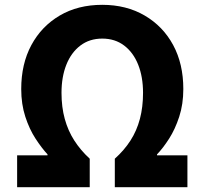

<svg xmlns="http://www.w3.org/2000/svg" viewBox="-20 -776 848 796"><path d="M51 0V-132H177V-136Q153 -162 127.5 -201Q102 -240 85 -292Q68 -344 68 -407Q68 -511 110 -589Q152 -667 227.5 -711.5Q303 -756 404 -756Q504 -756 580 -711.5Q656 -667 698 -589Q740 -511 740 -407Q740 -344 723 -292Q706 -240 681 -201Q656 -162 631 -136V-132H757V0H456V-118Q495 -153 521 -193.5Q547 -234 560 -283Q573 -332 573 -391Q573 -457 553 -507.5Q533 -558 495 -587Q457 -616 404 -616Q351 -616 313 -587Q275 -558 255 -507.5Q235 -457 235 -391Q235 -332 248.5 -283Q262 -234 288 -193.5Q314 -153 352 -118V0Z"/></svg>

Font: Noto Sans JP ExtraBold
Style: Regular
Weight: 800
Designer: Ryoko NISHIZUKA  (kana, bopomofo & ideographs); Paul D. Hunt (Latin, Greek & Cyrillic); Sandoll Communications , Soo-you
Foundry: Adobe
Version: Version 2.004-H2;hotconv 1.0.118;makeotfexe 2.5.65603